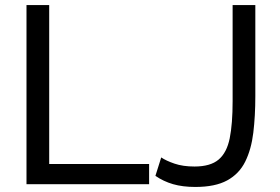

<svg xmlns="http://www.w3.org/2000/svg" viewBox="-20 -730 1109 761"><path d="M85 0V-710H175V-80H571V0ZM619 -106Q638 -93 671.5 -81.5Q705 -70 751 -70Q814 -70 846.5 -97.5Q879 -125 890.5 -182Q902 -239 902 -329V-710H992V-349Q992 -270 984 -204Q976 -138 952 -89.5Q928 -41 880.5 -15Q833 11 754 11Q704 11 666 0Q628 -11 596 -33Z"/></svg>

Font: Raleway Medium
Style: Regular
Weight: 500
Designer: Matt McInerney, Pablo Impallari, Rodrigo Fuenzalida
Foundry: Matt McInerney, Pablo Impallari, Rodrigo Fuenzalida
Version: Version 4.026